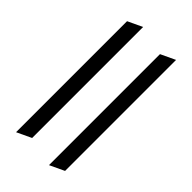

<svg xmlns="http://www.w3.org/2000/svg" viewBox="-278 -800 1080 1080"><g transform="rotate(45 262.0 -260.0)"><path d="M88 202V-681L175 -722V161ZM350 202V-681L437 -722V161Z"/></g></svg>

Font: Overpass
Style: Regular
Weight: 400
Designer: Delve Withrington, Dave Bailey, Thomas Jockin
Foundry: Delve Fonts LLC
Version: Version 4.000